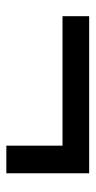

<svg xmlns="http://www.w3.org/2000/svg" viewBox="132 -586 301 605"><g transform="rotate(90 282.5 -283.5)"><path d="M526 -153H439V-330H31V-414H526Z"/></g></svg>

Font: Hind Madurai Medium
Style: Regular
Weight: 500
Designer: Jyotish Sonowal
Foundry: Indian Type Foundry
Version: Version 1.001;PS 1.0;hotconv 1.0.86;makeotf.lib2.5.63406; tt